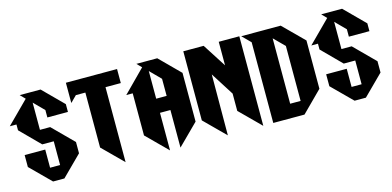

<svg xmlns="http://www.w3.org/2000/svg" viewBox="-86 -1212 3585 1758"><g transform="rotate(-15 1706.5 -333.5)"><path d="M196 -712 -10 -506H53V-451L234 -269H343V-44H248V-216H53V-103L242 85H349L538 -103V-210L345 -403H248V-661L343 -565V-495H538V-569L349 -758H151Z M589 -566 648 -625H738V-104L929 86V-625H1074V-758H589Z M1449 -403H1350V-665L1449 -565ZM1300 -714 1094 -506H1155V-107L1350 87V-269H1449V87L1644 -107V-569L1455 -758H1257Z M1897 91 1899 -486 2038 -267V-103L2233 91V-758H2038V-535L1895 -758H1702V-103Z M2622 -41H2523V-661L2622 -562ZM2328 -676V89H2624L2817 -104V-562L2624 -754H2250Z M3054 -712 2848 -506H2911V-451L3092 -269H3201V-44H3106V-216H2911V-103L3100 85H3207L3396 -103V-210L3203 -403H3106V-661L3201 -565V-495H3396V-569L3207 -758H3009Z"/></g></svg>

Font: Kidora Gothic
Style: Regular
Weight: 400
Version: Version 001.018